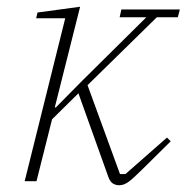

<svg xmlns="http://www.w3.org/2000/svg" viewBox="-20 -536 555 568"><path d="M333 12Q322 12 313.5 6.5Q305 1 300 -14L212 -260L134 -183L88 0H53L173 -482H87L91 -499L217 -516L142 -218H145L224 -298L413 -485H334L339 -508H512L506 -485H444L239 -284L335 -21H351L474 -129L485 -118L401 -35Q373 -7 359.5 2.5Q346 12 333 12Z"/></svg>

Font: IBM Plex Serif ExtLt
Style: Italic
Weight: 200
Italic angle: -14°
Designer: Mike Abbink, Paul van der Laan, Pieter van Rosmalen
Foundry: Bold Monday
Version: Version 3.001